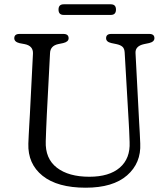

<svg xmlns="http://www.w3.org/2000/svg" viewBox="-20 -858 784 894"><path d="M579.5 -286.5 560.5 -613.5Q559.5 -632 550.2 -640.2Q541 -648.5 522.5 -652.5L498.5 -657.5Q474 -663 474 -680Q474 -700 498 -700H675Q699 -700 699 -680Q699 -663.5 674.5 -657.5L650.5 -652.5Q609.5 -643.5 611 -611.5L628 -287Q629.5 -262.5 630.8 -239Q632 -215.5 633 -190Q637.5 -99 571.8 -41.5Q506 16 379 16Q247.5 16 178.2 -39.5Q109 -95 112 -189.5Q112.5 -205.5 113.8 -230.2Q115 -255 116.5 -280Q118 -305 119 -322.5L133.5 -608.5Q135 -644.5 95 -652.5L71 -657Q46.5 -663 46.5 -680Q46.5 -700 71 -700H275Q299.5 -700 299.5 -680Q299.5 -663.5 274.5 -657.5L250.5 -652.5Q214.5 -644.5 213 -611L198 -324.5Q196 -287 195 -257Q194 -227 193 -200.5Q190 -119.5 244.8 -77.2Q299.5 -35 396 -35Q488.5 -35 537.8 -77.5Q587 -120 583.5 -196.5Q582.5 -228.5 581.5 -248.5Q580.5 -268.5 579.5 -286.5ZM252.5 -813.5Q252.5 -838 276.5 -838H496Q520 -838 520 -813.5Q520 -788.5 496 -788.5H276.5Q252.5 -788.5 252.5 -813.5Z"/></svg>

Font: Fraunces 9pt S100 Light
Style: Regular
Weight: 300
Version: Version 1.000; ttfautohint (v1.8.3)